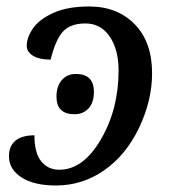

<svg xmlns="http://www.w3.org/2000/svg" viewBox="-20 -566 535 596"><path d="M452.1 -338.9Q452.1 -253.4 411.4 -168.7Q370.6 -84 303 -37.1Q235.4 9.8 153.8 9.8Q85.4 9.8 46.6 -15.4Q7.8 -40.5 7.8 -81.1Q7.8 -112.8 28.1 -129.4Q48.3 -146 86.9 -146Q86.9 -91.3 107.9 -65.2Q128.9 -39.1 164.1 -39.1Q238.3 -39.1 293.2 -133.3Q348.1 -227.5 348.1 -347.2Q348.1 -412.6 320.3 -452.9Q292.5 -493.2 245.1 -493.2Q197.8 -493.2 174.8 -467.3Q151.9 -441.4 137.2 -380.9Q102.5 -380.9 82.8 -392.8Q63 -404.8 63 -423.8Q63 -449.7 82.5 -478Q102.1 -506.3 146 -526.1Q189.9 -545.9 256.8 -545.9Q344.2 -545.9 398.2 -490.7Q452.1 -435.5 452.1 -338.9ZM211.4 -211.4Q155.3 -211.4 155.3 -266.1Q155.3 -297.9 171.6 -317.1Q188 -336.4 215.3 -336.4Q271.5 -336.4 271.5 -281.2Q271.5 -247.1 254.6 -229.2Q237.8 -211.4 211.4 -211.4Z"/></svg>

Font: Droid Serif
Style: Italic
Weight: 400
Italic angle: -12°
Designer: Monotype Design team
Foundry: Monotype Imaging Inc.
Version: Version 1.03